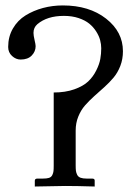

<svg xmlns="http://www.w3.org/2000/svg" viewBox="-20 -678 497 700"><path d="M428.2 -491.2Q428.2 -462.4 418.7 -437.7Q409.2 -413.1 394 -395Q378.9 -377 360.4 -360.4Q341.8 -343.8 323.5 -327.4Q305.2 -311 290 -293.7Q274.9 -276.4 265.4 -252.9Q255.9 -229.5 255.9 -202.1V-75.2Q255.9 -62.5 256.8 -55.2Q257.8 -47.9 261.5 -40.5Q265.1 -33.2 273.7 -30Q282.2 -26.9 295.9 -26.9H315.9Q325.2 -26.9 325.2 -20V2Q258.8 0 217.8 0L106.9 2V-19Q106.9 -26.9 116.2 -26.9H136.2Q150.4 -26.9 158.7 -29.5Q167 -32.2 170.7 -39.8Q174.3 -47.4 175 -54Q175.8 -60.5 175.8 -74.2V-340.8Q218.3 -340.8 250.7 -352.3Q283.2 -363.8 301.3 -380.9Q319.3 -397.9 330.8 -420.9Q342.3 -443.8 345.7 -463.1Q349.1 -482.4 349.1 -502Q349.1 -516.6 345 -532Q340.8 -547.4 330.6 -563.5Q320.3 -579.6 305.4 -591.8Q290.5 -604 266.6 -612.1Q242.7 -620.1 212.9 -620.1Q151.9 -620.1 116.2 -589.8Q102.1 -577.6 102.1 -558.1Q102.1 -548.8 106 -532.2Q109.9 -515.6 109.9 -509.8Q109.9 -490.2 95.7 -475.6Q81.5 -460.9 55.2 -460.9Q38.1 -460.9 23.9 -473.9Q9.8 -486.8 9.8 -506.8Q9.8 -544.4 27.1 -574.2Q44.4 -604 73.2 -621.8Q102.1 -639.6 136.7 -648.9Q171.4 -658.2 209 -658.2Q305.2 -658.2 366.7 -610.1Q428.2 -562 428.2 -491.2Z"/></svg>

Font: Linux Biolinum
Style: Regular
Weight: 400
Designer: Philipp H. Poll
Foundry: Philipp H. Poll
Version: Version 0.6.4